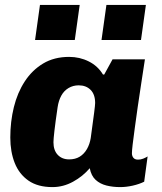

<svg xmlns="http://www.w3.org/2000/svg" viewBox="-20 -753 662 783"><path d="M194 10Q134 10 96 -16.5Q58 -43 40 -88.5Q22 -134 22 -192Q22 -257 36.5 -316Q51 -375 81 -421Q111 -467 156 -494Q201 -521 262 -521Q305 -521 342 -502.5Q379 -484 400 -449H405L439 -511H571Q564 -463 556 -413Q548 -363 541.5 -316Q535 -269 529.5 -229.5Q524 -190 521 -164Q518 -138 518 -128Q518 -117 524 -109.5Q530 -102 543 -102Q554 -102 564 -106Q574 -110 582 -115L568 -12Q548 -2 521.5 4Q495 10 470 10Q440 10 414 3.5Q388 -3 370 -19.5Q352 -36 346 -67Q318 -34 278 -12Q238 10 194 10ZM262 -103Q287 -103 305 -114Q323 -125 334.5 -145Q346 -165 350 -190Q360 -263 364 -294Q368 -325 368 -333Q368 -368 349.5 -386.5Q331 -405 301 -405Q278 -405 259.5 -394Q241 -383 230 -363Q219 -343 215 -316Q206 -255 202 -220Q198 -185 198 -173Q198 -140 215.5 -121.5Q233 -103 262 -103ZM123 -590 143 -733H305L285 -590ZM394 -590 414 -733H575L555 -590Z"/></svg>

Font: Chivo Medium ExtraBold
Style: Italic
Weight: 800
Italic angle: -8.05°
Version: Version 2.002